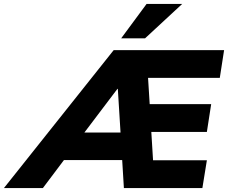

<svg xmlns="http://www.w3.org/2000/svg" viewBox="-119 -961 1165 981"><path d="M-99 0 462 -705H1026L1004 -563H580L635 -603L649 -378L594 -429H960L938 -287H603L651 -338L666 -93L611 -142H938L915 0H514L502 -197L550 -143H169L243 -190L100 0ZM481 -507 279 -240 277 -284H543L500 -233L483 -507ZM500 -765 630 -941H812L622 -765Z"/></svg>

Font: Nunito Sans 12pt Black
Style: Italic
Weight: 900
Italic angle: -9°
Designer: Vernon Adams
Foundry: Vernon Adams
Version: Version 3.101;gftools[0.9.27]